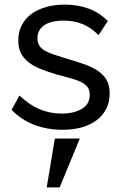

<svg xmlns="http://www.w3.org/2000/svg" viewBox="-20 -551 528 830"><path d="M250 10Q184 10 128 -11.5Q72 -33 30 -76L64 -138Q109 -96 153.5 -78Q198 -60 246 -60Q300 -60 334 -80.5Q368 -101 368 -141Q368 -162 358 -175Q348 -188 329.5 -197Q311 -206 284.5 -213Q258 -220 225 -229Q185 -241 154 -253.5Q123 -266 102 -283Q81 -300 70 -322.5Q59 -345 59 -376Q59 -413 74 -442Q89 -471 115.5 -490.5Q142 -510 179 -520.5Q216 -531 260 -531Q318 -531 365 -513Q412 -495 446 -460L406 -399Q375 -431 338 -446.5Q301 -462 255 -462Q234 -462 214 -458.5Q194 -455 178 -446Q162 -437 152 -422.5Q142 -408 142 -386Q142 -367 149.5 -354.5Q157 -342 172 -333Q187 -324 209 -316.5Q231 -309 260 -300Q304 -287 339.5 -275Q375 -263 400.5 -246.5Q426 -230 440 -206.5Q454 -183 454 -147Q454 -110 439.5 -81Q425 -52 398 -31.5Q371 -11 333.5 -0.5Q296 10 250 10ZM182 259 217 48H325L238 259Z"/></svg>

Font: Rising Sun
Style: Regular
Weight: 400
Designer: Matt McInerney, Pablo Impallari, Rodrigo Fuenzalida (Raleway font), Stephen Hutchings (Greek), Cristiano Sobral (main ch
Foundry: The Rising Sun Project Authors
Version: Version 4.327; ttfautohint (v1.8.4.7-5d5b-dirty)